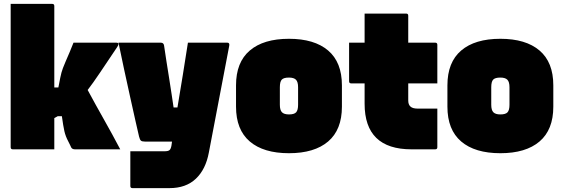

<svg xmlns="http://www.w3.org/2000/svg" viewBox="-20 -770 2900 990"><path d="M260 0H46Q35 0 35 -11V-750H249Q260 -750 260 -739V-319H281Q287 -351 290.5 -368Q294 -385 297 -396Q300 -407 304.5 -419Q309 -431 318 -452Q330 -479 339.5 -502Q349 -525 359 -550H579Q591 -550 591 -543Q591 -537 584 -527Q531 -448 495 -394.5Q459 -341 432 -306Q474 -228 516.5 -153Q559 -78 600 0H367Q352 0 347 -10Q345 -15 341 -23Q337 -31 332 -41Q318 -67 312 -93.5Q306 -120 299 -171H278Q271 -167 260 -161Z M809 -550Q824 -550 826 -535Q831 -499 838 -455.5Q845 -412 852 -367.5Q859 -323 865 -283.5Q871 -244 875 -216H895Q909 -299 922.5 -382.5Q936 -466 949 -550H1152Q1165 -550 1162 -534Q1136 -397 1109.5 -259Q1083 -121 1057 16Q1041 103 990 151.5Q939 200 854 200H663Q652 200 652 189V10H828Q847 10 854 4Q861 -2 864 -19Q866 -29 867 -40H727Q712 -40 706.5 -45Q701 -50 697 -66Q691 -91 679 -144.5Q667 -198 651.5 -268Q636 -338 620 -412Q604 -486 591 -550Z M1470 -570Q1601 -570 1672 -509.5Q1743 -449 1743 -330V-220Q1743 -101 1672 -40.5Q1601 20 1470 20Q1339 20 1268 -40.5Q1197 -101 1197 -220V-330Q1197 -449 1268 -509.5Q1339 -570 1470 -570ZM1470 -370Q1443 -370 1433 -359.5Q1423 -349 1423 -320V-230Q1423 -202 1434 -191Q1445 -180 1470 -180Q1497 -180 1507 -191Q1517 -202 1517 -230V-320Q1517 -348 1506 -359Q1495 -370 1470 -370Z M2235 -210V-11Q2235 0 2224 0H2102Q1860 0 1860 -235V-340H1791Q1780 -340 1780 -351V-550H1860V-700H2074Q2085 -700 2085 -689V-550H2224Q2235 -550 2235 -539V-340H2085V-252Q2085 -231 2096 -221Q2107 -210 2134 -210Z M2560 -570Q2691 -570 2762 -509.5Q2833 -449 2833 -330V-220Q2833 -101 2762 -40.5Q2691 20 2560 20Q2429 20 2358 -40.5Q2287 -101 2287 -220V-330Q2287 -449 2358 -509.5Q2429 -570 2560 -570ZM2560 -370Q2533 -370 2523 -359.5Q2513 -349 2513 -320V-230Q2513 -202 2524 -191Q2535 -180 2560 -180Q2587 -180 2597 -191Q2607 -202 2607 -230V-320Q2607 -348 2596 -359Q2585 -370 2560 -370Z"/></svg>

Font: Recursive Sn Lnr St XBk
Style: Regular
Weight: 1000
Version: Version 1.079;hotconv 1.0.112;makeotfexe 2.5.65598; ttfautoh